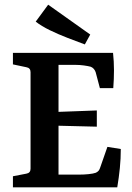

<svg xmlns="http://www.w3.org/2000/svg" viewBox="-20 -797 562 817"><path d="M405 -422 387 -490Q381 -507 366 -513Q355 -516 337 -518.5Q319 -521 300 -521H229V-321L392 -327V-258L229 -262V-54H317Q337 -54 357 -56Q377 -58 388 -62Q396 -66 400 -71Q404 -76 407 -86L437 -172L494 -163Q494 -122 490 -82Q486 -42 479 0H35V-47L92 -58Q110 -61 110 -79V-490Q110 -508 92 -511L35 -523V-572H461Q465 -535 465 -498Q465 -461 462 -422ZM364 -650 341 -608Q306 -621 267 -636Q228 -651 192 -668.5Q156 -686 132 -705L185 -777Z"/></svg>

Font: Rasa SemiBold
Style: Regular
Weight: 600
Designer: Anna Giedrys (Yrsa+Rasa design), David Brezina (Yrsa art-direction, Rasa art-direction, design)
Foundry: Rosetta Type Foundry
Version: Version 2.004